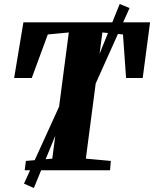

<svg xmlns="http://www.w3.org/2000/svg" viewBox="-20 -855 774 964"><path d="M104 0 110 -47 242.5 -58.5 325.5 -692 220 -682 139.5 -463.5H51L97.5 -743H733.5L696.5 -463.5H613L597.5 -682L494 -692L411 -58.5L536.5 -47L532.5 0ZM100.5 67 307.5 -387 410.5 -413 581 -835 630.5 -814.5 443.5 -398 339.5 -373.5 150 89Z"/></svg>

Font: Merriweather 48pt Black
Style: Italic
Weight: 900
Italic angle: -7.8°
Version: Version 2.101